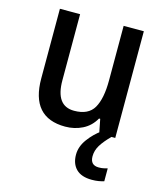

<svg xmlns="http://www.w3.org/2000/svg" viewBox="-114 -624 799 937"><g transform="rotate(15 285.5 -156.0)"><path d="M496 -539V0H415L401 -71H395Q372 -30 332 -10Q292 10 245 10Q72 10 72 -187V-539H174V-205Q174 -76 267 -76Q339 -76 366.5 -123.5Q394 -171 394 -263V-539ZM412 115Q412 160 455 160Q470 160 480.5 157.5Q491 155 499 153V218Q486 222 471.5 224.5Q457 227 438 227Q385 227 358.5 200.5Q332 174 332 128Q332 87 360 49Q388 11 424 -14L477 0Q444 33 428 59.5Q412 86 412 115Z"/></g></svg>

Font: Noto Sans Kannada SemiCondensed Medium
Style: Regular
Weight: 500
Width: 4
Designer: Jelle Bosma - Monotype Design Team
Foundry: Monotype Imaging Inc.
Version: Version 2.005; ttfautohint (v1.8.4.7-5d5b)